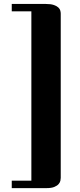

<svg xmlns="http://www.w3.org/2000/svg" viewBox="-20 -780 410 980"><path d="M40 142.1H140.1V-722.2H40V-759.8H213.9Q239.3 -759.8 254.4 -754.6Q269.5 -749.5 277.6 -741.9Q285.6 -734.4 287.8 -725.8Q290 -717.3 290 -710.9V127.9Q290 133.3 288.3 142.1Q286.6 150.9 279.3 159.4Q272 168 257.3 174.1Q242.7 180.2 216.8 180.2H40Z"/></svg>

Font: Berkshire Swash
Style: Regular
Weight: 700
Designer: Astigmatic (AOETI)
Foundry: Astigmatic (AOETI)
Version: Version 1.000